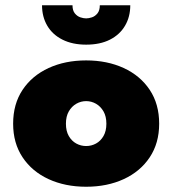

<svg xmlns="http://www.w3.org/2000/svg" viewBox="-20 -701 656 731"><path d="M30 -230Q30 -156 66 -102Q102 -48 165 -19Q228 10 308 10Q388 10 451 -19Q514 -48 550 -102Q586 -156 586 -230Q586 -305 550 -359Q514 -413 451 -442Q388 -471 308 -471Q228 -471 165 -442Q102 -413 66 -359Q30 -305 30 -230ZM231 -230Q231 -258 242 -277Q253 -296 270.5 -306Q288 -316 308 -316Q328 -316 345.5 -306Q363 -296 374 -277Q385 -258 385 -230Q385 -202 374 -183Q363 -164 345.5 -154.5Q328 -145 308 -145Q288 -145 270.5 -154.5Q253 -164 242 -183Q231 -202 231 -230ZM140 -681Q140 -637 160 -603Q180 -569 218 -550Q256 -531 308 -531Q361 -531 398.5 -550Q436 -569 456 -603Q476 -637 476 -681H360Q360 -661 351 -650Q342 -639 330 -635Q318 -631 308 -631Q298 -631 286 -635Q274 -639 265 -650Q256 -661 256 -681Z"/></svg>

Font: Jost Black
Style: Regular
Weight: 900
Version: Version 3.710